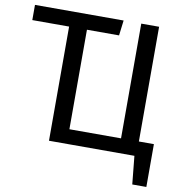

<svg xmlns="http://www.w3.org/2000/svg" viewBox="-90 -773 956 1007"><g transform="rotate(10 388.0 -269.5)"><path d="M756 -78V150H681L666 0H211V-608H15V-689H487L477 -608H306V-78H581V-689H676V-78Z"/></g></svg>

Font: Fira Sans
Style: Regular
Weight: 400
Designer: bBox Type GmbH & Carrois Corporate GbR & Edenspiekermann AG
Foundry: bBox Type GmbH & Carrois Corporate GbR & Edenspiekermann AG
Version: Version 4.301